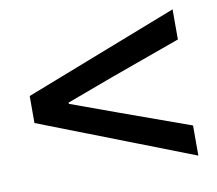

<svg xmlns="http://www.w3.org/2000/svg" viewBox="-60 -678 689 609"><g transform="rotate(-10 285.0 -373.5)"><path d="M532 -138V-235L307 -316L156 -371V-375L307 -431L532 -512V-609L38 -417V-330Z"/></g></svg>

Font: Noto Sans HK Medium
Style: Regular
Weight: 500
Designer: Ryoko NISHIZUKA 西塚涼子 (kana, bopomofo & ideographs); Paul D. Hunt (Latin, Greek & Cyrillic); Sandoll Communications 산돌커뮤니
Foundry: Adobe
Version: Version 2.002;hotconv 1.0.116;makeotfexe 2.5.65601